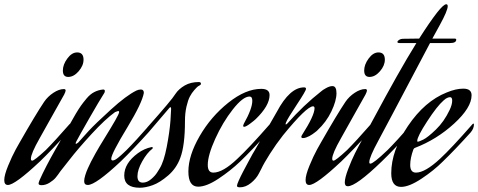

<svg xmlns="http://www.w3.org/2000/svg" viewBox="-49 -855 2244 901"><path d="M138 -97Q21 13 -12 13Q-29 13 -29 -10Q-29 -33 -11 -77Q7 -121 25 -154L43 -186Q119 -319 158 -377Q175 -402 201.5 -419.5Q228 -437 251 -437Q259 -437 259 -430Q259 -425 252 -411Q240 -389 193 -306Q146 -223 137 -206Q96 -134 96 -110Q96 -101 102 -101Q112 -101 166 -151Q208 -193 277 -272Q280 -275 282 -275Q284 -275 284 -271Q284 -252 269 -234Q195 -152 138 -97ZM271 -494Q246 -494 246 -524Q246 -552 267 -580.5Q288 -609 313 -609Q343 -609 343 -575Q343 -547 320 -520.5Q297 -494 271 -494Z M517 -97Q400 13 363 13Q346 13 346 -5Q346 -16 351 -32.5Q356 -49 363.5 -65.5Q371 -82 378 -96Q385 -110 392 -122Q399 -134 399 -135Q414 -162 444 -210.5Q474 -259 492 -290.5Q510 -322 510 -329Q510 -334 505 -334L491 -329Q445 -296 381 -226.5Q317 -157 276 -104L235 -52Q222 -33 212 -21Q202 -9 183.5 2.5Q165 14 146 14Q132 14 132 6Q132 -2 151 -40.5Q170 -79 189 -114L208 -148L306 -320Q321 -345 330.5 -358.5Q340 -372 357 -392.5Q374 -413 393.5 -423Q413 -433 435 -435Q443 -435 443 -428Q443 -422 440 -418Q417 -382 369.5 -299Q322 -216 309 -191Q306 -185 306 -182Q306 -180 308 -180Q310 -180 318 -186Q337 -208 367.5 -241Q398 -274 471 -340.5Q544 -407 591 -430Q602 -435 612 -435Q626 -435 626 -419Q618 -372 549 -258Q473 -133 473 -110Q473 -102 480 -102Q485 -102 491.5 -105.5Q498 -109 506 -115.5Q514 -122 519.5 -127Q525 -132 534 -140.5Q543 -149 545 -151Q587 -193 656 -272Q659 -275 661 -275Q663 -275 663 -271Q663 -252 648 -234Q574 -152 517 -97Z M797 -114Q779 -65 740 -31.5Q701 2 667.5 14Q634 26 607 26Q534 26 534 -31Q534 -89 598 -136Q628 -158 663 -165Q668 -165 668 -161Q668 -159 666 -157Q641 -138 618.5 -98Q596 -58 596 -28Q596 2 621 2Q641 2 660.5 -14.5Q680 -31 690 -48L700 -64Q720 -96 733.5 -166Q747 -236 751 -290L754 -344Q754 -352 751 -352L747 -350L648 -234Q637 -221 633 -221Q628 -221 628 -228Q628 -241 635 -248L644 -259Q758 -387 774 -414Q789 -437 818 -454Q846 -470 884 -470Q894 -470 894 -462Q894 -457 886 -453Q883 -452 878.5 -448.5Q874 -445 862.5 -432Q851 -419 842 -402Q833 -385 826 -354.5Q819 -324 819 -287Q819 -172 797 -114Z M1078 -97Q1033 -54 976.5 -16.5Q920 21 881 21Q835 21 835 -50Q835 -125 888 -216.5Q941 -308 1022.5 -373Q1104 -438 1177 -438Q1216 -438 1216 -409Q1216 -359 1151 -296Q1145 -290 1125 -275Q1105 -260 1097 -260Q1092 -260 1092 -265L1095 -274Q1135 -345 1135 -382Q1135 -402 1122 -402Q1091 -402 1043.5 -341.5Q996 -281 961 -203.5Q926 -126 926 -81Q926 -45 952 -45Q997 -45 1065 -110Q1118 -159 1217 -272Q1220 -275 1222 -275Q1224 -275 1224 -271Q1224 -252 1209 -234Q1135 -152 1078 -97Z M1373 -207Q1365 -207 1365 -213Q1365 -216 1368 -221Q1427 -313 1427 -347Q1427 -356 1420 -356Q1390 -356 1279 -220Q1246 -178 1217.5 -133Q1189 -88 1178 -64L1166 -41Q1154 -17 1129 3.5Q1104 24 1077 24Q1063 24 1063 17Q1063 11 1071.5 -8Q1080 -27 1092 -50Q1104 -73 1116 -95Q1128 -117 1136 -132L1145 -147L1250 -330Q1311 -445 1378 -445Q1387 -445 1387 -438Q1387 -429 1343.5 -363.5Q1300 -298 1293 -280Q1291 -274 1291 -273Q1291 -271 1293 -271Q1295 -271 1300 -276Q1375 -361 1459 -427Q1464 -432 1481 -441.5Q1498 -451 1511 -451Q1530 -451 1530 -418Q1530 -382 1506 -332Q1482 -282 1441 -244L1437 -240Q1433 -237 1428.5 -233.5Q1424 -230 1417 -225Q1410 -220 1403 -216.5Q1396 -213 1388 -210Q1380 -207 1373 -207Z M1552 -97Q1435 13 1402 13Q1385 13 1385 -10Q1385 -33 1403 -77Q1421 -121 1439 -154L1457 -186Q1533 -319 1572 -377Q1589 -402 1615.5 -419.5Q1642 -437 1665 -437Q1673 -437 1673 -430Q1673 -425 1666 -411Q1654 -389 1607 -306Q1560 -223 1551 -206Q1510 -134 1510 -110Q1510 -101 1516 -101Q1526 -101 1580 -151Q1622 -193 1691 -272Q1694 -275 1696 -275Q1698 -275 1698 -271Q1698 -252 1683 -234Q1609 -152 1552 -97ZM1685 -494Q1660 -494 1660 -524Q1660 -552 1681 -580.5Q1702 -609 1727 -609Q1757 -609 1757 -575Q1757 -547 1734 -520.5Q1711 -494 1685 -494Z M1770 -151Q1812 -193 1881 -272Q1884 -275 1886 -275Q1888 -275 1888 -271Q1888 -252 1873 -234Q1799 -152 1742 -97Q1622 19 1583 19Q1569 19 1569 1Q1569 -20 1585 -62Q1601 -104 1617 -136L1633 -167Q1656 -208 1709 -307Q1762 -406 1811.5 -494Q1861 -582 1905 -653H1826Q1816 -653 1816 -658Q1816 -663 1824 -668Q1832 -673 1841 -673Q1863 -673 1918 -674Q1967 -751 2002 -796Q2033 -835 2045 -835Q2052 -835 2052 -826Q2052 -805 2014 -736L1980 -674H2083Q2092 -674 2092 -669Q2092 -653 2063 -653H1969Q1738 -215 1726 -194Q1684 -117 1684 -94Q1684 -87 1689 -87Q1703 -87 1770 -151Z M2061 -339Q2073 -364 2073 -383Q2073 -399 2063 -399Q2057 -399 2049.5 -395.5Q2042 -392 2038 -388L2033 -384Q2002 -357 1955.5 -285.5Q1909 -214 1909 -194Q1909 -190 1911 -190Q1917 -190 1937.5 -200Q1958 -210 1996.5 -247Q2035 -284 2061 -339ZM2016 -110Q2069 -159 2168 -272Q2171 -275 2173 -275Q2175 -275 2175 -271Q2175 -252 2160 -234Q2086 -152 2029 -97Q1987 -55 1929 -16.5Q1871 22 1833 22Q1787 22 1787 -42Q1787 -148 1865.5 -264Q1944 -380 2047 -421Q2090 -439 2125 -439Q2164 -439 2164 -408Q2164 -350 2082 -275Q2000 -200 1898 -161Q1894 -160 1891 -154Q1876 -113 1876 -81Q1876 -45 1903 -45Q1946 -45 2016 -110Z"/></svg>

Font: Aguafina Script
Style: Regular
Weight: 400
Designer: Angel Koziupa and Alejandro Paul
Foundry: Angel Koziupa and Alejandro Paul
Version: Version 1.000